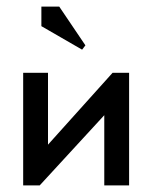

<svg xmlns="http://www.w3.org/2000/svg" viewBox="-20 -560 460 580"><path d="M228 -410 105 -481V-540H159L238 -423ZM50 0V-340H125V-123L320 -340H370V0H295V-212L100 0Z"/></svg>

Font: Glametrix
Style: Bold
Weight: 700
Designer: gluk
Foundry: gluk
Version: Version 0.40